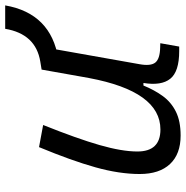

<svg xmlns="http://www.w3.org/2000/svg" viewBox="-8 -688 706 729"><g transform="rotate(-90 344.5 -323.0)"><path d="M194.8 10.3Q124.5 10.3 86.7 -30Q48.8 -70.3 48.8 -145Q48.8 -222.2 74.2 -313Q99.6 -403.8 150.9 -527.3L234.9 -511.7Q183.1 -382.3 158.7 -297.4Q134.3 -212.4 134.3 -153.8Q134.3 -66.4 217.8 -66.4Q362.3 -66.4 413.1 -336.9V-336.4L445.3 -517.6H531.7L465.8 -146Q458 -103.5 471.9 -85.9Q485.8 -68.4 528.8 -67.4L545.4 -66.9L532.7 4.9H515.6Q437.5 4.9 410.4 -29.1Q383.3 -63 394.5 -130.9H384.8Q367.7 -88.9 344.5 -57.1Q321.3 -25.4 285.4 -7.6Q249.5 10.3 194.8 10.3ZM456.5 -449.2 445.8 -517.6 475.6 -522.5Q580.6 -539.6 600.1 -655.8H689Q658.7 -481.9 486.3 -454.1Z"/></g></svg>

Font: Cascadia Mono PL SemiLight
Style: Italic
Weight: 350
Italic angle: -10°
Monospace: yes
Designer: Aaron Bell
Foundry: Saja Typeworks
Version: Version 2404.023; ttfautohint (v1.8.4)